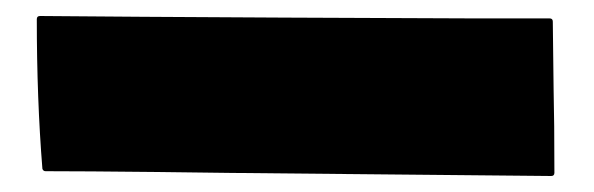

<svg xmlns="http://www.w3.org/2000/svg" viewBox="-20 -403 742 240"><path d="M671 -376Q671 -366 672 -292Q673 -250 673 -187Q673 -183 669 -183Q577 -184 408.5 -185.5Q240 -187 177 -188Q84 -189 37 -189Q34 -189 33 -192Q26 -279 26 -379Q26 -383 30 -383Q136 -382 335 -381Q534 -380 570 -380Q603 -380 667 -380Q671 -380 671 -376Z"/></svg>

Font: Cubao Free Wide
Style: Wide
Weight: 400
Designer: Aaron Amar
Version: Version 001.001